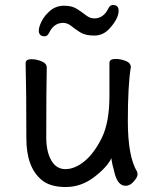

<svg xmlns="http://www.w3.org/2000/svg" viewBox="-20 -728 630 772"><path d="M485 19Q455 19 442 -27.5Q429 -74 428 -92Q410 -55 358 -15.5Q306 24 244 24Q182 24 148 -4Q86 -55 86 -171Q86 -368 83 -474Q83 -490 107 -490Q126 -490 147 -481.5Q168 -473 168 -456Q166 -368 166 -175Q166 -119 186 -83.5Q206 -48 243 -48Q281 -48 320 -80Q359 -112 389.5 -174Q420 -236 420 -342V-475Q420 -491 445 -491Q465 -491 485.5 -483Q506 -475 506 -458Q494 -385 494 -241Q494 -99 531 -38Q533 -34 533 -26Q533 -16 518 1.5Q503 19 485 19ZM160 -582Q136 -582 136 -605Q136 -620 148 -643.5Q160 -667 183 -686Q206 -705 238 -705Q270 -705 290.5 -691.5Q311 -678 326.5 -666Q342 -654 359 -654Q396 -654 415 -693Q422 -708 434 -708Q457 -708 457 -685Q457 -654 422 -615Q396 -585 359 -585Q323 -585 302.5 -598Q282 -611 266.5 -623.5Q251 -636 234 -636Q197 -636 178 -597Q171 -582 160 -582Z"/></svg>

Font: LXGW WenKai TC
Style: Bold
Weight: 700
Designer: LXGW / Fontworks Inc.
Foundry: LXGW / Fontworks Inc.
Version: Version 1.330;April 28, 2024